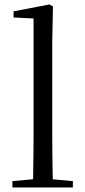

<svg xmlns="http://www.w3.org/2000/svg" viewBox="-20 -825 374 845"><path d="M34.6 0V-27.8L151.5 -38.6H183.1L300.7 -27.8V0ZM124.7 0Q125.7 -31.5 126.2 -70.8Q126.7 -110.1 127.2 -151.5Q127.7 -192.9 127.7 -228.5V-743.7L39.7 -748.1V-775.1L198.1 -805.5L213.1 -796.5L209.9 -641V-228.5Q209.9 -192.9 210.4 -151.5Q210.9 -110.1 211.5 -70.8Q212.1 -31.5 213.1 0Z"/></svg>

Font: Noto Serif HK ExtraLight
Style: Regular
Weight: 200
Designer: Ryoko NISHIZUKA 西塚涼子 (kana & ideographs); Frank Grießhammer (Latin, Greek & Cyrillic); Wenlong ZHANG 张文龙 (bopomofo); San
Foundry: Adobe
Version: Version 2.002-H1;hotconv 1.1.0;makeotfexe 2.6.0